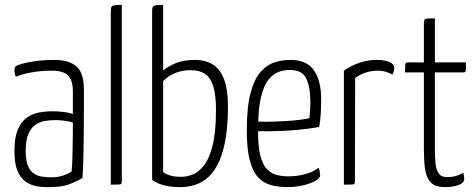

<svg xmlns="http://www.w3.org/2000/svg" viewBox="-20 -755 1946 785"><path d="M183 10Q156 11 130.5 6.5Q105 2 84.5 -12.5Q64 -27 51.5 -56.5Q39 -86 39 -138Q39 -191 52 -223Q65 -255 87 -272Q109 -289 137 -294.5Q165 -300 194 -300Q216 -300 238.5 -297.5Q261 -295 278 -289Q278 -289 278 -306Q278 -323 278 -344.5Q278 -366 278 -380Q278 -416 267 -434.5Q256 -453 237 -459.5Q218 -466 193 -466Q143 -466 103.5 -458Q64 -450 45 -441Q42 -448 40.5 -454.5Q39 -461 39 -467Q39 -473 40.5 -478Q42 -483 46 -485Q61 -494 105 -502Q149 -510 203 -510Q262 -510 292.5 -483.5Q323 -457 323 -389V-327Q323 -270 322.5 -216Q322 -162 321 -114Q320 -66 317 -27Q302 -18 269.5 -4Q237 10 183 10ZM191 -30Q218 -30 241.5 -38.5Q265 -47 273 -55Q275 -78 276 -111.5Q277 -145 277.5 -182.5Q278 -220 278 -254Q263 -259 242.5 -261.5Q222 -264 206 -264Q183 -264 161.5 -260Q140 -256 123 -243.5Q106 -231 95.5 -206Q85 -181 85 -139Q85 -101 93.5 -79Q102 -57 117 -46.5Q132 -36 151 -33Q170 -30 191 -30Z M433 0V-712Q433 -724 437 -728.5Q441 -733 451 -734Q461 -735 478 -735V-12Q478 -6 476 -3.5Q474 -1 465 -0.5Q456 0 433 0Z M717 10Q678 10 649.5 2.5Q621 -5 602 -20V-712Q602 -724 606 -728.5Q610 -733 619.5 -734Q629 -735 647 -735V-467Q672 -487 703 -498.5Q734 -510 778 -510Q819 -510 849 -492Q879 -474 895.5 -432.5Q912 -391 912 -320Q912 -232 899.5 -172Q887 -112 866.5 -76Q846 -40 820.5 -21.5Q795 -3 768.5 3.5Q742 10 717 10ZM722 -32Q742 -32 766.5 -41Q791 -50 813 -77.5Q835 -105 849 -159.5Q863 -214 863 -305Q863 -368 851.5 -403.5Q840 -439 817.5 -453.5Q795 -468 759 -468Q727 -468 699 -457.5Q671 -447 647 -424V-51Q656 -44 674 -38Q692 -32 722 -32Z M1154 10Q1119 10 1088.5 2Q1058 -6 1035.5 -30Q1013 -54 1001 -100.5Q989 -147 989 -222Q989 -319 1005 -377Q1021 -435 1047.5 -463.5Q1074 -492 1105.5 -501Q1137 -510 1168 -510Q1234 -510 1263.5 -467.5Q1293 -425 1293 -352Q1293 -322 1291.5 -291.5Q1290 -261 1285 -236Q1243 -228 1197 -224Q1151 -220 1110.5 -219Q1070 -218 1044.5 -218.5Q1019 -219 1019 -219V-258Q1019 -258 1043 -257.5Q1067 -257 1102.5 -258Q1138 -259 1176.5 -262Q1215 -265 1245 -272Q1247 -291 1248 -308Q1249 -325 1249 -341Q1248 -403 1231 -436Q1214 -469 1165 -469Q1143 -469 1120.5 -461.5Q1098 -454 1078 -429.5Q1058 -405 1046.5 -355.5Q1035 -306 1035 -221Q1035 -159 1043.5 -122Q1052 -85 1069 -66Q1086 -47 1109 -40.5Q1132 -34 1160 -34Q1195 -34 1227.5 -43Q1260 -52 1283 -69Q1286 -61 1287.5 -52Q1289 -43 1289 -37Q1289 -27 1270 -16Q1251 -5 1220.5 2.5Q1190 10 1154 10Z M1386 0V-466Q1419 -489 1453 -499.5Q1487 -510 1519 -510Q1555 -510 1573.5 -501Q1592 -492 1592 -478Q1592 -472 1590 -464Q1588 -456 1585 -450Q1574 -456 1559 -461Q1544 -466 1525 -466Q1499 -466 1475.5 -458.5Q1452 -451 1432 -436L1431 -12Q1431 -6 1429 -3.5Q1427 -1 1417.5 -0.5Q1408 0 1386 0Z M1799 10Q1758 10 1740 -10.5Q1722 -31 1717.5 -66.5Q1713 -102 1713 -148V-459H1636Q1636 -478 1636.5 -486.5Q1637 -495 1639.5 -497.5Q1642 -500 1647 -500H1713V-660Q1713 -671 1716.5 -675Q1720 -679 1729.5 -679.5Q1739 -680 1758 -680V-500H1885Q1885 -482 1885 -473Q1885 -464 1882.5 -461.5Q1880 -459 1875 -459H1758V-146Q1758 -114 1760.5 -87.5Q1763 -61 1773.5 -46Q1784 -31 1808 -31Q1830 -31 1844 -35.5Q1858 -40 1874 -48Q1876 -42 1877 -36.5Q1878 -31 1878 -23Q1878 -12 1866.5 -4.5Q1855 3 1837 6.5Q1819 10 1799 10Z"/></svg>

Font: Yanone Kaffeesatz Light
Style: Regular
Weight: 300
Designer: Yanone (Cyrillic: Daniel Pouzeot, Huerta Tipografica, and Cyreal)
Foundry: Yanone
Version: Version 2.003